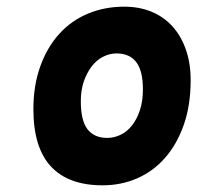

<svg xmlns="http://www.w3.org/2000/svg" viewBox="-20 -543 591 575"><path d="M287 12Q185 12 132.5 -44.5Q80 -101 80 -216Q80 -287 100.5 -344Q121 -401 157 -441Q193 -481 243 -502Q293 -523 352 -523Q397 -523 433.5 -508Q470 -493 496 -464.5Q522 -436 536.5 -395Q551 -354 551 -303Q551 -228 530.5 -169.5Q510 -111 474.5 -70.5Q439 -30 391 -9Q343 12 287 12ZM301 -130Q322 -130 341.5 -139.5Q361 -149 375.5 -167.5Q390 -186 399 -213Q408 -240 408 -275Q408 -331 388 -357Q368 -383 329 -383Q308 -383 288.5 -373Q269 -363 254.5 -344Q240 -325 231 -299Q222 -273 222 -240Q222 -182 242 -156Q262 -130 301 -130Z"/></svg>

Font: Overpass Heavy
Style: Italic
Weight: 900
Italic angle: -10°
Designer: Delve Withrington, Dave Bailey
Foundry: Delve Fonts
Version: Version 3.000;DELV;Overpass